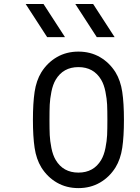

<svg xmlns="http://www.w3.org/2000/svg" viewBox="-20 -937 707 967"><path d="M307.3 -750H217.4L109.4 -916.7H199.2ZM557.3 -750H467.4L359.4 -916.7H449.2ZM561.8 -572.9Q587.2 -531.2 595.7 -474.3Q604.2 -417.3 604.2 -333.3Q604.2 -249.3 595.7 -192.4Q587.2 -135.4 561.8 -93.8Q531.2 -44.9 483.4 -17.3Q435.5 10.4 375 10.4Q314.5 10.4 266.6 -17.3Q218.8 -44.9 188.2 -93.8Q162.8 -135.4 154.3 -192.4Q145.8 -249.3 145.8 -333.3Q145.8 -417.3 154.3 -474.3Q162.8 -531.2 188.2 -572.9Q218.8 -621.7 266.6 -649.4Q314.5 -677.1 375 -677.1Q435.5 -677.1 483.4 -649.4Q531.2 -621.7 561.8 -572.9ZM260.4 -535.2Q246.1 -511.1 238.9 -474.9Q231.8 -438.8 230.5 -410.2Q229.2 -381.5 229.2 -333.3Q229.2 -285.2 230.5 -256.5Q231.8 -227.9 238.9 -191.7Q246.1 -155.6 260.4 -131.5Q298.2 -67.7 375 -67.7Q451.8 -67.7 489.6 -131.5Q503.9 -155.6 511.1 -191.7Q518.2 -227.9 519.5 -256.5Q520.8 -285.2 520.8 -333.3Q520.8 -381.5 519.5 -410.2Q518.2 -438.8 511.1 -474.9Q503.9 -511.1 489.6 -535.2Q451.8 -599 375 -599Q298.2 -599 260.4 -535.2Z"/></svg>

Font: Monoid
Style: Regular
Weight: 400
Width: 4
Monospace: yes
Designer: Andreas Larsen (@larsenwork)
Version: Version 0.61